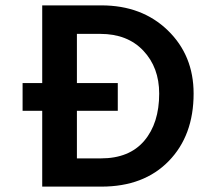

<svg xmlns="http://www.w3.org/2000/svg" viewBox="-20 -694 782 714"><path d="M357 0H137V-282H64V-385H137V-674H357Q508 -674 604 -581Q700 -488 700 -346Q700 -190 607.5 -95Q515 0 357 0ZM418 -282H266V-105H355Q461 -105 516.5 -170.5Q572 -236 572 -346Q572 -443 513 -505.5Q454 -568 353 -568H266V-385H418Z"/></svg>

Font: Hind Vadodara SemiBold
Style: Regular
Weight: 600
Designer: Hitesh Malaviya
Foundry: Indian Type Foundry
Version: Version 1.001;PS 1.0;hotconv 1.0.86;makeotf.lib2.5.63406; tt